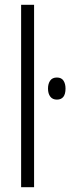

<svg xmlns="http://www.w3.org/2000/svg" viewBox="-20 -780 293 800"><path d="M122 0H68V-760H122ZM217 -457Q236 -457 244.5 -444Q253 -431 253 -411Q253 -365 217 -365Q199 -365 189.5 -377.5Q180 -390 180 -411Q180 -431 189 -444Q198 -457 217 -457Z"/></svg>

Font: Noto Sans ExtraCondensed Light
Style: Regular
Weight: 300
Width: 2
Designer: Monotype Design Team
Foundry: Monotype Imaging Inc.
Version: Version 2.013; ttfautohint (v1.8.4.7-5d5b)